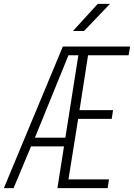

<svg xmlns="http://www.w3.org/2000/svg" viewBox="-30 -970 691 990"><path d="M-10 0 294 -730H641L633 -685H424L380 -402H553L546 -357H373L323 -45H532L525 0H266L300 -215H130L40 0ZM150 -260H307L374 -685H323ZM346 -810 474 -950H537L403 -810Z"/></svg>

Font: JetBrains Mono Thin
Style: Italic
Weight: 100
Italic angle: -9°
Monospace: yes
Designer: Philipp Nurullin, Konstantin Bulenkov
Foundry: JetBrains
Version: Version 2.305; ttfautohint (v1.8.4.7-5d5b)